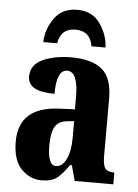

<svg xmlns="http://www.w3.org/2000/svg" viewBox="-54 -805 618 858"><g transform="rotate(5 254.5 -376.5)"><path d="M165 10Q210 10 234 -9Q258 -28 286 -69H294L313 0H486V-53H483Q455 -53 444.5 -67.5Q434 -82 434 -123V-379Q434 -473 388 -511Q342 -549 250 -549Q175 -549 122 -524.5Q69 -500 69 -447Q69 -380 189 -380Q189 -488 237 -488Q286 -488 286 -374V-319L218 -316Q35 -309 35 -153Q35 -70 73.5 -30Q112 10 165 10ZM223 -59Q186 -59 186 -149Q186 -203 201 -231Q216 -259 257 -263L287 -266V-191Q287 -132 269.5 -95.5Q252 -59 223 -59ZM119 -606H181Q192 -674 258 -674Q324 -674 335 -606H398Q396 -662 361 -712.5Q326 -763 258 -763Q190 -763 155 -712.5Q120 -662 119 -606Z"/></g></svg>

Font: Noto Serif ExtraCondensed Extra
Style: Regular
Weight: 800
Width: 3
Designer: Monotype Design Team
Foundry: Monotype Imaging Inc.
Version: Version 1.002